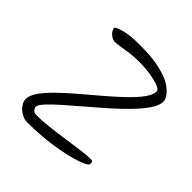

<svg xmlns="http://www.w3.org/2000/svg" viewBox="-177 -843 961 961"><g transform="rotate(45 303.0 -362.5)"><path d="M562 -581Q562 -554 538.5 -519.5Q515 -485 476.5 -445Q438 -405 391.5 -364Q345 -323 298.5 -283.5Q252 -244 213.5 -210Q175 -176 151.5 -150.5Q128 -125 128 -111Q128 -104 135.5 -94Q143 -84 161 -84Q199 -84 248 -89.5Q297 -95 347.5 -102.5Q398 -110 440 -115.5Q482 -121 507 -121Q518 -121 521 -117.5Q524 -114 524 -103Q524 -94 504 -84Q484 -74 448 -63.5Q412 -53 365 -44.5Q318 -36 264 -31Q210 -26 153 -26Q136 -26 120.5 -33Q105 -40 92.5 -51Q80 -62 72.5 -76Q65 -90 65 -105Q65 -130 88.5 -163Q112 -196 151 -233.5Q190 -271 237 -311Q284 -351 330.5 -390.5Q377 -430 416 -467.5Q455 -505 478.5 -537Q502 -569 502 -594Q502 -606 477.5 -615.5Q453 -625 415 -631Q377 -637 338 -637Q299 -637 269.5 -633Q240 -629 218.5 -625Q197 -621 180 -621Q167 -621 154.5 -628.5Q142 -636 134.5 -647Q127 -658 126 -667Q125 -675 165 -687Q205 -699 278 -699Q336 -699 378 -693.5Q420 -688 460 -675Q491 -665 513.5 -649Q536 -633 549 -615Q562 -597 562 -581Z"/></g></svg>

Font: Kalam Variable Light
Style: Regular
Weight: 300
Designer: Lipi Raval, Jonny Pinhorn
Foundry: Indian Type Foundry
Version: Version 3.000